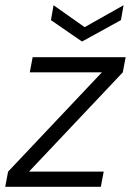

<svg xmlns="http://www.w3.org/2000/svg" viewBox="-28 -715 501 735"><path d="M-8 0 3 -58 362 -438H86L97 -496H453L442 -438L83 -58H369L358 0ZM445 -695 435 -638 286 -556 167 -638 177 -695 296 -611Z"/></svg>

Font: DM Sans 24pt Light
Style: Italic
Weight: 300
Italic angle: -10°
Designer: Colophon Foundry, Jonny Pinhorn
Foundry: Colophon Foundry
Version: Version 4.004;gftools[0.9.30]